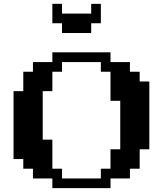

<svg xmlns="http://www.w3.org/2000/svg" viewBox="-20 -970 840 990"><path d="M549.8 -49.8V0H250V-49.8H149.9V-100.1H100.1V-149.9H49.8V-500H100.1V-600.1H149.9V-649.9H250V-700.2H549.8V-649.9H649.9V-600.1H700.2V-549.8H750V-200.2H700.2V-100.1H649.9V-49.8ZM299.8 -49.8H500V-100.1H549.8V-200.2H600.1V-450.2H549.8V-600.1H500V-649.9H299.8V-600.1H250V-500H200.2V-250H250V-100.1H299.8ZM299.8 -799.8V-850.1H250V-950.2H299.8V-899.9H450.2V-950.2H500V-850.1H450.2V-799.8Z"/></svg>

Font: Redaction 50
Style: Bold
Weight: 700
Designer: Jeremy Mickel / Forest Young
Foundry: MCKL
Version: Version 2.001;hotconv 1.0.113;makeotfexe 2.5.65598 DEVELOPME